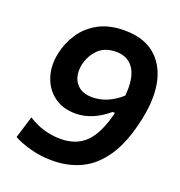

<svg xmlns="http://www.w3.org/2000/svg" viewBox="-129 -810 872 932"><g transform="rotate(20 307.0 -344.0)"><path d="M243 13Q181.5 13 127.8 -1.8Q74 -16.5 41 -35.5L76 -149.5Q115 -124 157.8 -111.8Q200.5 -99.5 243 -99.5Q325 -99.5 373.8 -148.2Q422.5 -197 450 -308.5L437.5 -309Q356 -240 269.5 -240Q203.5 -240 158.5 -273.8Q113.5 -307.5 95.5 -363.5Q85.5 -394.5 85.5 -429Q85.5 -457 92 -487Q104 -543.5 136.5 -592.2Q169 -641 224 -671Q279 -701 359 -701Q453 -701 511.2 -655Q569.5 -609 589 -525Q597.5 -488 597.5 -444.5Q597.5 -390.5 584 -327Q557.5 -201.5 508.5 -127Q459.5 -52.5 392.2 -19.8Q325 13 243 13ZM318.5 -342Q397.5 -342 468 -404.5Q470 -425.5 470 -444Q470 -506 447 -542.5Q416.5 -589.5 355.5 -589.5Q296.5 -589.5 262.8 -555.8Q229 -522 218 -471.5Q215 -456.5 215 -442Q215 -389 252.5 -360.5Q277.5 -342 318.5 -342Z"/></g></svg>

Font: Heraclito SemiBold
Style: Italic
Weight: 600
Italic angle: -12°
Designer: Kostas Bartsokas (font) & Cristiano Sobral (main changes)
Foundry: Kostas Bartsokas (font) & Cristiano Sobral (main changes)
Version: Version 1.00;July 8, 2020;FontCreator 13.0.0.2655 64-bit